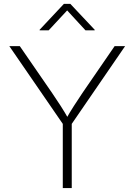

<svg xmlns="http://www.w3.org/2000/svg" viewBox="-20 -964 688 984"><path d="M301.8 0V-329.1L27.8 -727.5H81.5L247.1 -487.3Q270.5 -453.1 291.5 -420.4Q312.5 -387.7 334 -349.6H315.9Q337.4 -388.2 358.6 -420.9Q379.9 -453.6 402.3 -487.3L567.4 -727.5H621.1L347.7 -329.1V0ZM229.5 -808.6H183.1V-811.5L307.6 -944.3H340.3L465.3 -811.5V-808.6H418L324.2 -910.6Z"/></svg>

Font: Inter 16pt ExtraLight
Style: Regular
Weight: 250
Version: Version 4.001;git-66647c0bb